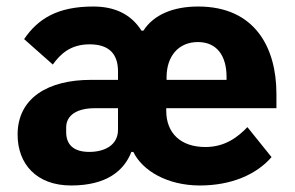

<svg xmlns="http://www.w3.org/2000/svg" viewBox="-20 -557 904 589"><path d="M610 -106C534 -106 490 -149 490 -217V-225H828V-269C828 -411 762 -537 588 -537C513 -537 452 -513 420 -463H414C381 -515 330 -537 266 -537C156 -537 96 -499 54 -437L142 -359C165 -391 196 -421 255 -421C317 -421 342 -389 342 -338V-312H259C128 -312 34 -257 34 -144C34 -54 92 12 198 12C308 12 361 -34 383 -91H389C417 -33 494 12 593 12C689 12 766 -21 813 -75L739 -167C710 -137 671 -106 610 -106ZM675 -312H491V-320C491 -385 528 -428 587 -428C646 -428 675 -385 675 -321ZM270 -225H342V-159C342 -111 300 -91 254 -91C206 -91 183 -113 183 -152V-166C183 -204 217 -225 270 -225Z"/></svg>

Font: Braiins Sans
Style: Bold
Weight: 700
Designer: Mike Abbink, Paul van der Laan, Pieter van Rosmalen, Jiri Chlebus, Lubos Buracinsky
Foundry: Bold Monday, Sudetype
Version: Version 1.000;hotconv 1.0.109;makeotfexe 2.5.65596